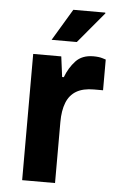

<svg xmlns="http://www.w3.org/2000/svg" viewBox="-52 -760 494 797"><g transform="rotate(5 194.5 -361.5)"><path d="M71 0V-526H188L199 -441H206Q221 -481 247.5 -509.5Q274 -538 321 -538Q344 -538 358.5 -533.5Q373 -529 373 -529V-401H335Q290 -401 262 -384.5Q234 -368 221 -335Q208 -302 208 -254V0ZM142 -591 221 -723H354L355 -720L247 -591Z"/></g></svg>

Font: Archivo VF Beta
Style: Regular
Weight: 400
Designer: Hector Gatti
Foundry: Omnibus-Type
Version: Version 1.002